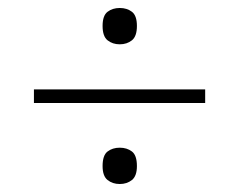

<svg xmlns="http://www.w3.org/2000/svg" viewBox="-20 -598 599 481"><path d="M65 -340V-374H494V-340ZM280 -137Q262 -137 249.5 -147Q237 -157 237 -182Q237 -209 249.5 -218.5Q262 -228 280 -228Q298 -228 310.5 -218.5Q323 -209 323 -182Q323 -157 310.5 -147Q298 -137 280 -137ZM280 -487Q262 -487 249.5 -497Q237 -507 237 -533Q237 -559 249.5 -568.5Q262 -578 280 -578Q298 -578 310.5 -568.5Q323 -559 323 -533Q323 -507 310.5 -497Q298 -487 280 -487Z"/></svg>

Font: Noto Serif Khmer ExtraLight
Style: Regular
Weight: 250
Version: Version 2.003